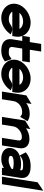

<svg xmlns="http://www.w3.org/2000/svg" viewBox="1168 -1874 717 3094"><g transform="rotate(90 1527.0 -327.5)"><path d="M43 -226C22 -95 126 11 270 11C365 11 457 -40 515 -116L535 -141L510 -152C510 -152 443 -186 385 -143C357 -122 324 -110 289 -110C232 -110 187 -133 169 -167H561L570 -221C591 -355 490 -462 345 -462C201 -462 64 -357 43 -226ZM187 -282C214 -316 268 -341 326 -341C384 -341 430 -317 446 -282Z M558 -327H640L613 -160C598 -54 662 11 795 11C875 11 913 -11 950 -34L970 -47L933 -155L906 -138C871 -115 876 -110 814 -110C752 -110 732 -129 739 -176L763 -327H966L985 -449H782L811 -632H688L659 -449H577Z M945 -226C924 -95 1028 11 1172 11C1267 11 1359 -40 1417 -116L1437 -141L1412 -152C1412 -152 1345 -186 1287 -143C1259 -122 1226 -110 1191 -110C1134 -110 1089 -133 1071 -167H1463L1472 -221C1493 -355 1392 -462 1247 -462C1103 -462 966 -357 945 -226ZM1089 -282C1116 -316 1170 -341 1228 -341C1286 -341 1332 -317 1348 -282Z M1456 0H1580L1610 -187C1617 -230 1642 -264 1672 -287C1699 -308 1735 -325 1780 -325C1826 -325 1826 -321 1841 -310L1864 -294L1934 -412L1914 -423C1890 -435 1870 -447 1809 -447C1742 -447 1687 -424 1642 -392L1655 -476L1518 -393Z M1864 0H1988L2017 -183C2024 -226 2050 -260 2082 -283C2109 -304 2145 -321 2190 -321C2234 -321 2249 -301 2243 -260L2202 0H2324L2368 -278C2383 -372 2335 -443 2218 -443C2151 -443 2095 -420 2049 -388L2060 -457L1923 -374Z M2366 -145C2351 -49 2428 11 2544 11C2602 11 2651 -10 2689 -32L2684 0H2800L2846 -292C2864 -404 2797 -462 2663 -462C2565 -462 2505 -437 2454 -399L2435 -384L2486 -286L2510 -306C2548 -334 2578 -341 2644 -341C2713 -341 2729 -333 2724 -299V-294C2702 -300 2667 -308 2629 -308C2502 -308 2385 -265 2366 -145ZM2493 -146C2498 -177 2536 -189 2610 -189C2646 -189 2683 -183 2705 -178L2702 -157C2683 -143 2624 -108 2566 -108C2510 -108 2489 -120 2493 -146Z M2827 0H2949L3054 -666L2918 -575Z"/></g></svg>

Font: Charger Pro
Style: UltraExtObl
Weight: 900
Designer: Jasper
Foundry: Cannot Into Space Fonts
Version: Version 1.09